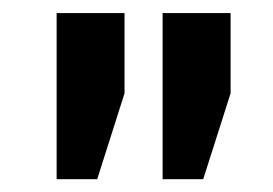

<svg xmlns="http://www.w3.org/2000/svg" viewBox="-20 -782 424 298"><path d="M67.9 -761.7H173.3V-637.2L130.9 -503.9H67.9ZM232.4 -761.7H337.9V-637.2L295.4 -503.9H232.4Z"/></svg>

Font: Battambang
Style: Bold
Weight: 700
Designer: Danh Hong
Version: Version 8.002; ttfautohint (v1.8.3)